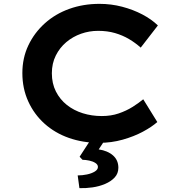

<svg xmlns="http://www.w3.org/2000/svg" viewBox="-20 -731 922 996"><path d="M494 10Q410 10 337.5 -15.5Q265 -41 211 -89.5Q157 -138 126.5 -205Q96 -272 96 -352Q96 -430 127 -495.5Q158 -561 212.5 -610Q267 -659 339.5 -685Q412 -711 496 -711Q557 -711 614 -696Q671 -681 718.5 -656Q766 -631 799 -599L710 -484Q682 -509 649 -528.5Q616 -548 576.5 -559.5Q537 -571 489 -571Q443 -571 400.5 -556Q358 -541 324 -512.5Q290 -484 269.5 -443Q249 -402 249 -351Q249 -298 270 -256.5Q291 -215 327 -186.5Q363 -158 409.5 -143.5Q456 -129 508 -129Q556 -129 595.5 -142.5Q635 -156 667 -176Q699 -196 723 -216L796 -98Q768 -73 721.5 -48Q675 -23 616.5 -6.5Q558 10 494 10ZM392 245 383 179Q407 179 431 174Q455 169 471.5 159Q488 149 488 135Q488 123 475 114.5Q462 106 443 102Q424 98 408 98L393 82L462 -24H537L492 44Q539 51 566.5 75.5Q594 100 594 139Q594 169 575 189.5Q556 210 525.5 223Q495 236 460 241Q425 246 392 245Z"/></svg>

Font: Lexend Mega SemiBold
Style: Regular
Weight: 600
Designer: Bonnie Shaver-Troup, Thomas Jockin
Foundry: Lexend
Version: Version 1.007